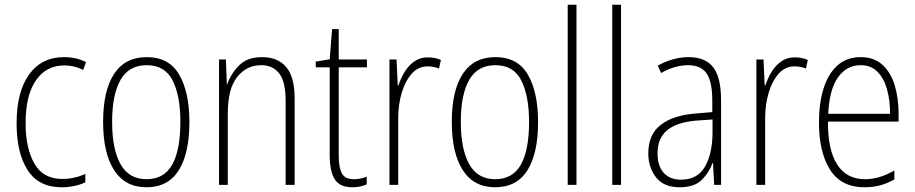

<svg xmlns="http://www.w3.org/2000/svg" viewBox="-20 -780 3860 810"><path d="M240 10Q143 10 96.5 -62.5Q50 -135 50 -259Q50 -393 103 -466Q156 -539 250 -539Q302 -539 343 -518L331 -485Q294 -504 251 -504Q175 -504 131.5 -441Q88 -378 88 -260Q88 -155 125 -90Q162 -25 243 -25Q292 -25 340 -46V-11Q320 -1 293.5 4.5Q267 10 240 10Z M779 -265Q779 -133 734 -61.5Q689 10 598 10Q508 10 461.5 -62Q415 -134 415 -266Q415 -398 461.5 -468.5Q508 -539 599 -539Q693 -539 736 -465Q779 -391 779 -265ZM453 -266Q453 -151 488.5 -87.5Q524 -24 598 -24Q672 -24 706.5 -85.5Q741 -147 741 -266Q741 -375 708.5 -440Q676 -505 599 -505Q524 -505 488.5 -443Q453 -381 453 -266Z M1086 -539Q1152 -539 1187.5 -497Q1223 -455 1223 -365V0H1185V-356Q1185 -435 1158 -470Q1131 -505 1082 -505Q1020 -505 980.5 -455Q941 -405 941 -302V0H904V-529H933L937 -425H939Q954 -469 988.5 -504Q1023 -539 1086 -539Z M1472 -24Q1488 -24 1502.5 -27Q1517 -30 1527 -35V-2Q1515 3 1500 6.5Q1485 10 1466 10Q1413 10 1392 -24Q1371 -58 1371 -124V-496H1312V-520L1371 -530L1381 -657H1409V-529H1528V-496H1409V-124Q1409 -74 1422 -49Q1435 -24 1472 -24Z M1785 -538Q1799 -538 1813 -535.5Q1827 -533 1840 -527L1832 -491Q1822 -495 1810 -497.5Q1798 -500 1784 -500Q1744 -500 1716.5 -468.5Q1689 -437 1674.5 -387.5Q1660 -338 1660 -283V0H1623V-529H1653L1658 -420H1661Q1670 -448 1686 -475Q1702 -502 1726.5 -520Q1751 -538 1785 -538Z M2250 -265Q2250 -133 2205 -61.5Q2160 10 2069 10Q1979 10 1932.5 -62Q1886 -134 1886 -266Q1886 -398 1932.5 -468.5Q1979 -539 2070 -539Q2164 -539 2207 -465Q2250 -391 2250 -265ZM1924 -266Q1924 -151 1959.5 -87.5Q1995 -24 2069 -24Q2143 -24 2177.5 -85.5Q2212 -147 2212 -266Q2212 -375 2179.5 -440Q2147 -505 2070 -505Q1995 -505 1959.5 -443Q1924 -381 1924 -266Z M2412 0H2375V-760H2412Z M2600 0H2563V-760H2600Z M2885 -539Q2956 -539 2989 -496Q3022 -453 3022 -357V0H2993L2988 -92H2986Q2971 -51 2940 -20.5Q2909 10 2847 10Q2780 10 2747.5 -32Q2715 -74 2715 -133Q2715 -212 2766.5 -252.5Q2818 -293 2912 -301L2985 -307V-353Q2985 -437 2960.5 -471Q2936 -505 2883 -505Q2857 -505 2829 -497.5Q2801 -490 2769 -472L2755 -503Q2785 -520 2818 -529.5Q2851 -539 2885 -539ZM2915 -271Q2835 -264 2794.5 -230.5Q2754 -197 2754 -133Q2754 -80 2780 -51Q2806 -22 2853 -22Q2922 -22 2953.5 -76Q2985 -130 2986 -218V-276Z M3333 -538Q3347 -538 3361 -535.5Q3375 -533 3388 -527L3380 -491Q3370 -495 3358 -497.5Q3346 -500 3332 -500Q3292 -500 3264.5 -468.5Q3237 -437 3222.5 -387.5Q3208 -338 3208 -283V0H3171V-529H3201L3206 -420H3209Q3218 -448 3234 -475Q3250 -502 3274.5 -520Q3299 -538 3333 -538Z M3611 -539Q3668 -539 3703.5 -506Q3739 -473 3755 -418.5Q3771 -364 3771 -300V-267H3473Q3472 -149 3511.5 -86.5Q3551 -24 3629 -24Q3691 -24 3753 -61V-23Q3725 -7 3694.5 1.5Q3664 10 3627 10Q3528 10 3481.5 -64.5Q3435 -139 3435 -263Q3435 -345 3454.5 -407Q3474 -469 3513 -504Q3552 -539 3611 -539ZM3611 -505Q3552 -505 3515.5 -454Q3479 -403 3474 -300H3735Q3735 -357 3722 -403.5Q3709 -450 3681.5 -477.5Q3654 -505 3611 -505Z"/></svg>

Font: Noto Sans Lao UI Cond ExtLt
Style: Regular
Weight: 200
Width: 3
Designer: Monotype Design Team
Foundry: Monotype Imaging Inc.
Version: Version 2.000; ttfautohint (v1.8.4.7-5d5b)